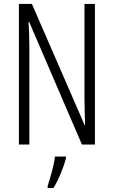

<svg xmlns="http://www.w3.org/2000/svg" viewBox="-20 -734 577 975"><path d="M462 0H396L128 -623H125Q127 -592 128 -560.5Q129 -529 129 -493V0H76V-714H142L410 -98H412Q411 -137 410 -172.5Q409 -208 409 -234V-714H462ZM315 71Q305 107 288 148Q271 189 251 221H222V210Q228 192 236 164.5Q244 137 250.5 109Q257 81 259 61H315Z"/></svg>

Font: Noto Sans Khmer ExtraCondensed Light
Style: Regular
Weight: 300
Width: 2
Designer: Danh Hong and the Monotype Design Team
Foundry: Monotype Imaging Inc.
Version: Version 2.004; ttfautohint (v1.8.4.7-5d5b)